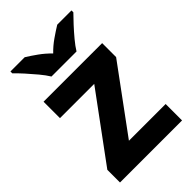

<svg xmlns="http://www.w3.org/2000/svg" viewBox="-228 -855 943 943"><g transform="rotate(-45 244.0 -383.0)"><path d="M458 0H27V-88L280 -432H42V-546H449V-449L203 -114H458ZM157 -606Q143 -629 120.5 -656Q98 -683 74.5 -709Q51 -735 32 -753V-766H131Q157 -750 187 -728.5Q217 -707 243 -680Q269 -707 300 -728.5Q331 -750 357 -766H456V-753Q438 -735 414 -709Q390 -683 367.5 -656Q345 -629 331 -606Z"/></g></svg>

Font: Noto Sans Armenian
Style: Regular
Weight: 400
Designer: Monotype Design Team
Foundry: Monotype Imaging Inc.
Version: Version 2.007